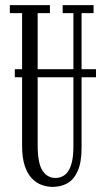

<svg xmlns="http://www.w3.org/2000/svg" viewBox="-20 -720 420 752"><path d="M38 -417.5V-449H356V-417.5ZM186.5 12Q165 12 143.8 4.5Q122.5 -3 105 -21Q87.5 -39 77 -70.5Q66.5 -102 66.5 -150V-668.5H18.5V-700H175.5V-668.5H127.5V-153.5Q127.5 -80 146.5 -51.5Q165.5 -23 197 -23Q211.5 -23 224.2 -29Q237 -35 246.8 -49Q256.5 -63 262 -87Q267.5 -111 267.5 -147.5V-668.5H225.5V-700H346.5V-668.5H299.5V-142Q299.5 -83.5 284.2 -49.8Q269 -16 243.5 -2Q218 12 186.5 12Z"/></svg>

Font: Imbue Light
Style: Regular
Weight: 300
Designer: Tyler Finck
Foundry: Etcetera Type Company
Version: Version 1.102